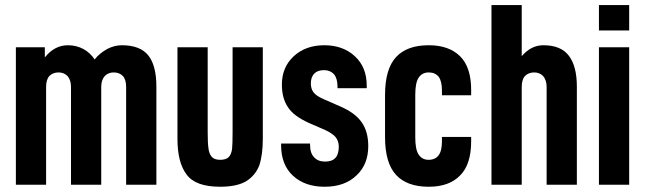

<svg xmlns="http://www.w3.org/2000/svg" viewBox="-20 -710 2482 738"><path d="M41 -528.3H152.3V-489.3Q189.5 -536.1 241.2 -536.1Q273.4 -536.1 300.8 -521.5Q327.1 -506.8 343.8 -481.4Q353.5 -494.1 365.7 -503.9Q377.9 -513.7 391.6 -521.5Q419.9 -536.1 448.2 -536.1Q519.5 -536.1 550.8 -496.1Q581.1 -457 581.1 -377V0H464.8V-376Q464.8 -404.3 452.1 -418Q438.5 -431.6 417 -431.6Q396.5 -431.6 382.8 -418Q369.1 -402.3 369.1 -376V0H252.9V-376Q252.9 -402.3 239.3 -418Q225.6 -431.6 205.1 -431.6Q183.6 -431.6 169.9 -418Q157.2 -404.3 157.2 -376V0H41Z M662.1 -176.8V-528.3H778.3V-201.2Q778.3 -160.2 781.2 -140.6Q783.2 -120.1 793 -108.4Q802.7 -95.7 826.2 -95.7Q848.6 -95.7 859.4 -106.4Q869.1 -116.2 872.1 -137.7Q873 -147.5 873.5 -163.6Q874 -179.7 874 -201.2V-528.3H990.2V-176.8Q990.2 -115.2 976.6 -74.2Q961.9 -36.1 926.8 -13.7Q890.6 7.8 826.2 7.8Q731.4 7.8 697.3 -39.1Q662.1 -85 662.1 -176.8Z M1060.5 -152.3V-158.2H1171.9V-152.3Q1171.9 -121.1 1187.5 -105.5Q1202.1 -88.9 1229.5 -88.9Q1256.8 -88.9 1269.5 -103.5Q1282.2 -117.2 1282.2 -146.5Q1282.2 -168 1269.5 -183.6Q1255.9 -198.2 1230.5 -210L1169.9 -236.3Q1108.4 -263.7 1086.9 -297.9Q1063.5 -332 1063.5 -384.8Q1063.5 -451.2 1108.4 -493.2Q1154.3 -536.1 1226.6 -536.1Q1298.8 -536.1 1344.7 -493.2Q1389.6 -451.2 1389.6 -380.9V-371.1H1277.3V-377Q1277.3 -408.2 1263.7 -424.8Q1249 -440.4 1225.6 -440.4Q1201.2 -440.4 1188.5 -427.7Q1174.8 -414.1 1174.8 -389.6Q1174.8 -368.2 1185.5 -354.5Q1196.3 -340.8 1223.6 -329.1L1288.1 -300.8Q1344.7 -276.4 1370.1 -240.2Q1395.5 -204.1 1395.5 -148.4Q1395.5 -78.1 1350.6 -36.1Q1305.7 7.8 1227.5 7.8Q1151.4 7.8 1105.5 -35.2Q1060.5 -77.1 1060.5 -152.3Z M1460 -182.6V-344.7Q1460 -445.3 1502.9 -491.2Q1544.9 -536.1 1627.9 -536.1Q1706.1 -536.1 1749 -493.2Q1791 -451.2 1791 -364.3V-343.8H1678.7V-362.3Q1678.7 -398.4 1666 -415Q1652.3 -431.6 1627.9 -431.6Q1602.5 -431.6 1588.9 -411.1Q1576.2 -391.6 1576.2 -345.7V-181.6Q1576.2 -135.7 1588.9 -116.2Q1602.5 -95.7 1627 -95.7Q1653.3 -95.7 1666 -113.3Q1678.7 -129.9 1678.7 -167V-183.6H1791V-167Q1791 -78.1 1749 -36.1Q1707 7.8 1627.9 7.8Q1544.9 7.8 1502.9 -37.1Q1460 -83 1460 -182.6Z M1869.1 -690.4H1985.4V-494.1Q2021.5 -536.1 2068.4 -536.1Q2136.7 -536.1 2167 -495.1Q2197.3 -455.1 2197.3 -377V0H2081.1V-376Q2081.1 -402.3 2067.4 -418Q2053.7 -431.6 2033.2 -431.6Q2011.7 -431.6 1998 -418Q1985.4 -404.3 1985.4 -376V0H1869.1Z M2282.2 -528.3H2398.4V0H2282.2ZM2282.2 -690.4H2398.4V-592.8H2282.2Z"/></svg>

Font: Dinish Condensed
Style: Bold
Weight: 700
Width: 3
Designer: Bert Driehuis
Foundry: Playbeing
Version: Version 3.006; git-39231f3c-release